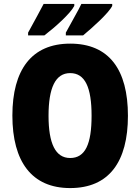

<svg xmlns="http://www.w3.org/2000/svg" viewBox="-20 -947 714 977"><path d="M551 -917V-927H394C380 -896 348 -843 315 -781V-767H403C450 -806 533 -880 551 -917ZM358 -917V-927H202C187 -897 157 -844 123 -781V-767H206C261 -809 339 -879 358 -917ZM631 -358C631 -593 535 -725 337 -725C141 -725 43 -592 43 -359C43 -124 142 10 337 10C535 10 631 -124 631 -358ZM227 -358C227 -500 262 -575 337 -575C413 -575 446 -502 446 -358C446 -214 414 -143 337 -143C262 -143 227 -217 227 -358Z"/></svg>

Font: Noto Sans Devanagari Condensed Black
Style: Regular
Weight: 900
Width: 3
Designer: Jelle Bosma - Monotype Design Team
Foundry: Monotype Imaging Inc.
Version: Version 2.004